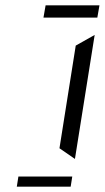

<svg xmlns="http://www.w3.org/2000/svg" viewBox="-20 -630 393 720"><path d="M49 32 43 70H245L251 32ZM353 -610H151L143 -564H345ZM335 -499 264 -459 203 -74 261 -34Z"/></svg>

Font: Charger Static
Style: 2Obl
Weight: 1000
Designer: Jasper
Foundry: KineticPlasma Fonts/Cannot Into Space Fonts
Version: Version 1.1